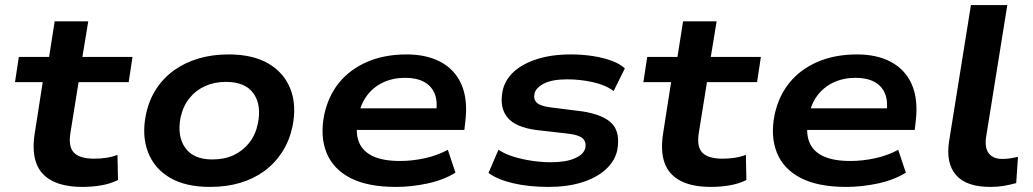

<svg xmlns="http://www.w3.org/2000/svg" viewBox="-20 -725 4062 755"><path d="M304 10Q231 10 185 -14Q139 -38 122.5 -84Q106 -130 116 -197L148 -402H39L54 -501H173L195 -641H327L304 -501H501L486 -402H289L257 -203Q248 -148 271 -124.5Q294 -101 351 -101Q374 -101 397.5 -104.5Q421 -108 442 -116L444 -17Q413 -2 377.5 4Q342 10 304 10Z M806 10Q709 10 647.5 -26.5Q586 -63 561.5 -128Q537 -193 554 -275Q566 -332 594.5 -375.5Q623 -419 665 -449Q707 -479 761 -495Q815 -511 879 -511Q975 -511 1036.5 -474.5Q1098 -438 1122.5 -374Q1147 -310 1130 -227Q1118 -171 1089.5 -127Q1061 -83 1019.5 -52.5Q978 -22 924.5 -6Q871 10 806 10ZM815 -98Q863 -98 899 -115Q935 -132 960 -163.5Q985 -195 994 -239Q1009 -313 976.5 -358Q944 -403 868 -403Q823 -403 786.5 -386.5Q750 -370 725 -339Q700 -308 690 -263Q676 -189 708.5 -143.5Q741 -98 815 -98Z M1537 10Q1426 10 1358 -25Q1290 -60 1264 -124.5Q1238 -189 1255 -274Q1271 -348 1314 -400.5Q1357 -453 1424.5 -482Q1492 -511 1579 -511Q1658 -511 1713.5 -481Q1769 -451 1794.5 -393Q1820 -335 1810 -249L1806 -214H1357L1370 -299H1716L1694 -277Q1702 -325 1689.5 -356Q1677 -387 1647.5 -403Q1618 -419 1573 -419Q1526 -419 1487 -401Q1448 -383 1422.5 -348.5Q1397 -314 1389 -266L1387 -255Q1377 -201 1392 -165Q1407 -129 1447 -110.5Q1487 -92 1553 -92Q1602 -92 1651.5 -103Q1701 -114 1741 -136L1771 -46Q1724 -17 1661 -3.5Q1598 10 1537 10Z M2137 10Q2059 10 1997.5 -4.5Q1936 -19 1901 -45L1940 -136Q1966 -119 2000.5 -108.5Q2035 -98 2073 -92.5Q2111 -87 2146 -87Q2205 -87 2240.5 -102.5Q2276 -118 2282 -144Q2286 -167 2271.5 -180.5Q2257 -194 2218 -199L2087 -214Q2007 -225 1975.5 -263Q1944 -301 1956 -366Q1965 -410 1999.5 -442Q2034 -474 2091.5 -492.5Q2149 -511 2225 -511Q2270 -511 2311.5 -504.5Q2353 -498 2385.5 -486Q2418 -474 2437 -456L2393 -367Q2361 -391 2311 -402Q2261 -413 2211 -413Q2151 -413 2119 -396.5Q2087 -380 2082 -357Q2077 -334 2091 -321Q2105 -308 2143 -303L2270 -287Q2353 -274 2386.5 -239Q2420 -204 2407 -133Q2397 -90 2360.5 -57.5Q2324 -25 2267 -7.5Q2210 10 2137 10Z M2775 10Q2702 10 2656 -14Q2610 -38 2593.5 -84Q2577 -130 2587 -197L2619 -402H2510L2525 -501H2644L2666 -641H2798L2775 -501H2972L2957 -402H2760L2728 -203Q2719 -148 2742 -124.5Q2765 -101 2822 -101Q2845 -101 2868.5 -104.5Q2892 -108 2913 -116L2915 -17Q2884 -2 2848.5 4Q2813 10 2775 10Z M3308 10Q3197 10 3129 -25Q3061 -60 3035 -124.5Q3009 -189 3026 -274Q3042 -348 3085 -400.5Q3128 -453 3195.5 -482Q3263 -511 3350 -511Q3429 -511 3484.5 -481Q3540 -451 3565.5 -393Q3591 -335 3581 -249L3577 -214H3128L3141 -299H3487L3465 -277Q3473 -325 3460.5 -356Q3448 -387 3418.5 -403Q3389 -419 3344 -419Q3297 -419 3258 -401Q3219 -383 3193.5 -348.5Q3168 -314 3160 -266L3158 -255Q3148 -201 3163 -165Q3178 -129 3218 -110.5Q3258 -92 3324 -92Q3373 -92 3422.5 -103Q3472 -114 3512 -136L3542 -46Q3495 -17 3432 -3.5Q3369 10 3308 10Z M3874 10Q3780 10 3739.5 -36.5Q3699 -83 3712 -169L3798 -705H3941L3857 -182Q3854 -157 3859.5 -139Q3865 -121 3880.5 -110.5Q3896 -100 3921 -100Q3938 -100 3953.5 -102.5Q3969 -105 3983 -108L3976 -5Q3950 2 3926.5 6Q3903 10 3874 10Z"/></svg>

Font: Nunito Sans 7pt SemiExpanded
Style: Bold Italic
Weight: 700
Width: 6
Italic angle: -9°
Designer: Vernon Adams
Foundry: Vernon Adams
Version: Version 3.101;gftools[0.9.27]